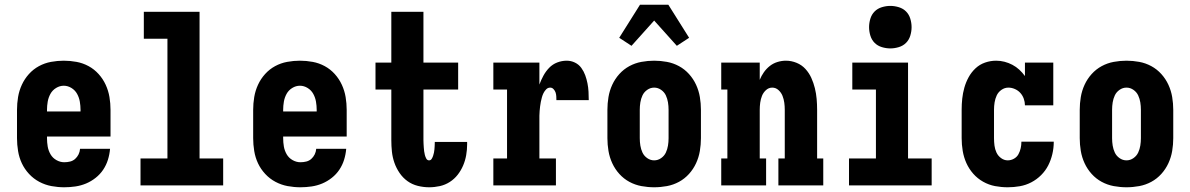

<svg xmlns="http://www.w3.org/2000/svg" viewBox="-20 -785 5040 813"><path d="M252 8Q225 8 198 3Q171 -2 146.5 -15Q122 -28 103 -48.5Q84 -69 72.5 -93.5Q61 -118 56.5 -145.5Q52 -173 52 -200V-320Q52 -347 56.5 -374Q61 -401 72.5 -426Q84 -451 102.5 -471.5Q121 -492 145 -505Q169 -518 196 -523Q223 -528 250 -528Q277 -528 304 -523Q331 -518 355 -505Q379 -492 397.5 -471.5Q416 -451 427.5 -426Q439 -401 443.5 -374Q448 -347 448 -320V-207H179V-200Q179 -182 182 -164.5Q185 -147 194 -131.5Q203 -116 219 -107Q235 -98 252 -98Q265 -98 277 -101Q289 -104 298 -112Q307 -120 312.5 -131Q318 -142 319 -155H446Q444 -131 437 -108.5Q430 -86 417 -66.5Q404 -47 385 -32Q366 -17 344.5 -8Q323 1 299.5 4.5Q276 8 252 8ZM321 -313V-320Q321 -337 318 -354.5Q315 -372 306.5 -387.5Q298 -403 282.5 -412.5Q267 -422 250 -422Q233 -422 217.5 -412.5Q202 -403 193.5 -387.5Q185 -372 182 -354.5Q179 -337 179 -320V-313Z M575 0V-114H689V-621H589V-735H825V-114H925V0Z M1252 8Q1225 8 1198 3Q1171 -2 1146.5 -15Q1122 -28 1103 -48.5Q1084 -69 1072.5 -93.5Q1061 -118 1056.5 -145.5Q1052 -173 1052 -200V-320Q1052 -347 1056.5 -374Q1061 -401 1072.5 -426Q1084 -451 1102.5 -471.5Q1121 -492 1145 -505Q1169 -518 1196 -523Q1223 -528 1250 -528Q1277 -528 1304 -523Q1331 -518 1355 -505Q1379 -492 1397.5 -471.5Q1416 -451 1427.5 -426Q1439 -401 1443.5 -374Q1448 -347 1448 -320V-207H1179V-200Q1179 -182 1182 -164.5Q1185 -147 1194 -131.5Q1203 -116 1219 -107Q1235 -98 1252 -98Q1265 -98 1277 -101Q1289 -104 1298 -112Q1307 -120 1312.5 -131Q1318 -142 1319 -155H1446Q1444 -131 1437 -108.5Q1430 -86 1417 -66.5Q1404 -47 1385 -32Q1366 -17 1344.5 -8Q1323 1 1299.5 4.5Q1276 8 1252 8ZM1321 -313V-320Q1321 -337 1318 -354.5Q1315 -372 1306.5 -387.5Q1298 -403 1282.5 -412.5Q1267 -422 1250 -422Q1233 -422 1217.5 -412.5Q1202 -403 1193.5 -387.5Q1185 -372 1182 -354.5Q1179 -337 1179 -320V-313Z M1797 8Q1773 8 1749 2Q1725 -4 1705.5 -18Q1686 -32 1672 -52.5Q1658 -73 1650 -96Q1642 -119 1639.5 -143Q1637 -167 1637 -191V-406H1570V-520H1637V-735H1773V-520H1920V-406H1773V-191Q1773 -183 1773.5 -175.5Q1774 -168 1774.5 -160Q1775 -152 1776 -144.5Q1777 -137 1779 -129Q1781 -121 1785 -113.5Q1789 -106 1797 -106Q1804 -106 1808 -112.5Q1812 -119 1814 -125.5Q1816 -132 1817.5 -138.5Q1819 -145 1819.5 -152Q1820 -159 1820.5 -166Q1821 -173 1821 -180V-184H1958V-173Q1958 -151 1954 -128Q1950 -105 1941 -84Q1932 -63 1918 -45Q1904 -27 1884.5 -14.5Q1865 -2 1842.5 3Q1820 8 1797 8Z M2069 0V-114H2127V-406H2069V-520H2264V-427Q2271 -446 2281 -464.5Q2291 -483 2305.5 -498Q2320 -513 2339.5 -520.5Q2359 -528 2380 -528Q2398 -528 2414.5 -520Q2431 -512 2441.5 -497.5Q2452 -483 2458 -466.5Q2464 -450 2467.5 -432.5Q2471 -415 2472 -397Q2473 -379 2473 -361H2336Q2336 -369 2335.5 -377.5Q2335 -386 2332.5 -393.5Q2330 -401 2324 -407.5Q2318 -414 2310 -414Q2300 -414 2293 -407Q2286 -400 2281.5 -391Q2277 -382 2274.5 -372.5Q2272 -363 2270 -353.5Q2268 -344 2267 -334.5Q2266 -325 2265 -315Q2264 -305 2264 -295Q2264 -285 2264 -276V-114H2334V0Z M2750 8Q2723 8 2696 3Q2669 -2 2645 -15Q2621 -28 2602.5 -48.5Q2584 -69 2572.5 -94Q2561 -119 2556.5 -146Q2552 -173 2552 -200V-320Q2552 -347 2556.5 -374Q2561 -401 2572.5 -426Q2584 -451 2602.5 -471.5Q2621 -492 2645 -505Q2669 -518 2696 -523Q2723 -528 2750 -528Q2777 -528 2804 -523Q2831 -518 2855 -505Q2879 -492 2897.5 -471.5Q2916 -451 2927.5 -426Q2939 -401 2943.5 -374Q2948 -347 2948 -320V-200Q2948 -173 2943.5 -146Q2939 -119 2927.5 -94Q2916 -69 2897.5 -48.5Q2879 -28 2855 -15Q2831 -2 2804 3Q2777 8 2750 8ZM2750 -106Q2766 -106 2779.5 -115.5Q2793 -125 2799.5 -139Q2806 -153 2808.5 -168.5Q2811 -184 2811 -200V-320Q2811 -336 2808.5 -351.5Q2806 -367 2799.5 -381Q2793 -395 2779.5 -404.5Q2766 -414 2750 -414Q2734 -414 2720.5 -404.5Q2707 -395 2700.5 -381Q2694 -367 2691.5 -351.5Q2689 -336 2689 -320V-200Q2689 -184 2691.5 -168.5Q2694 -153 2700.5 -139Q2707 -125 2720.5 -115.5Q2734 -106 2750 -106ZM2654 -591 2602 -625 2690 -765H2810L2898 -625L2846 -591L2750 -698Z M3034 0V-114H3060V-406H3034V-520H3197V-447Q3204 -464 3214.5 -479Q3225 -494 3239.5 -505.5Q3254 -517 3272 -522.5Q3290 -528 3308 -528Q3331 -528 3353 -519Q3375 -510 3390.5 -493Q3406 -476 3415.5 -455Q3425 -434 3430.5 -411.5Q3436 -389 3438 -366Q3440 -343 3440 -320V-114H3466V0H3276V-114H3303V-320Q3303 -335 3301 -350Q3299 -365 3293.5 -379Q3288 -393 3276.5 -403.5Q3265 -414 3250 -414Q3235 -414 3223.5 -403.5Q3212 -393 3206.5 -379Q3201 -365 3199 -350Q3197 -335 3197 -320V-114H3224V0Z M3575 0V-114H3689V-406H3589V-520H3825V-114H3925V0ZM3750 -580Q3732 -580 3714 -585.5Q3696 -591 3683.5 -603.5Q3671 -616 3665.5 -634Q3660 -652 3660 -670Q3660 -688 3665.5 -706Q3671 -724 3683.5 -736.5Q3696 -749 3714 -754.5Q3732 -760 3750 -760Q3768 -760 3786 -754.5Q3804 -749 3816.5 -736.5Q3829 -724 3834.5 -706Q3840 -688 3840 -670Q3840 -652 3834.5 -634Q3829 -616 3816.5 -603.5Q3804 -591 3786 -585.5Q3768 -580 3750 -580Z M4247 8Q4220 8 4193.5 3Q4167 -2 4143 -15.5Q4119 -29 4101 -49.5Q4083 -70 4072 -94.5Q4061 -119 4056.5 -146Q4052 -173 4052 -200V-320Q4052 -344 4054.5 -367.5Q4057 -391 4063.5 -414Q4070 -437 4081.5 -458Q4093 -479 4110.5 -495.5Q4128 -512 4151 -520Q4174 -528 4198 -528Q4216 -528 4233.5 -523.5Q4251 -519 4267 -510.5Q4283 -502 4296 -490Q4309 -478 4320 -463V-520H4440V-339H4320Q4320 -353 4315 -367Q4310 -381 4300.5 -391.5Q4291 -402 4277.5 -408Q4264 -414 4250 -414Q4234 -414 4220.5 -404.5Q4207 -395 4200.5 -381Q4194 -367 4191.5 -351.5Q4189 -336 4189 -320V-200Q4189 -184 4191 -168.5Q4193 -153 4199.5 -139Q4206 -125 4219 -115.5Q4232 -106 4247 -106Q4261 -106 4273.5 -113Q4286 -120 4292.5 -132Q4299 -144 4302 -157.5Q4305 -171 4305 -185H4442V-184Q4442 -158 4436 -132.5Q4430 -107 4418.5 -84.5Q4407 -62 4388.5 -43.5Q4370 -25 4347 -13Q4324 -1 4298.5 3.5Q4273 8 4247 8Z M4750 8Q4723 8 4696 3Q4669 -2 4645 -15Q4621 -28 4602.5 -48.5Q4584 -69 4572.5 -94Q4561 -119 4556.5 -146Q4552 -173 4552 -200V-320Q4552 -347 4556.5 -374Q4561 -401 4572.5 -426Q4584 -451 4602.5 -471.5Q4621 -492 4645 -505Q4669 -518 4696 -523Q4723 -528 4750 -528Q4777 -528 4804 -523Q4831 -518 4855 -505Q4879 -492 4897.5 -471.5Q4916 -451 4927.5 -426Q4939 -401 4943.5 -374Q4948 -347 4948 -320V-200Q4948 -173 4943.5 -146Q4939 -119 4927.5 -94Q4916 -69 4897.5 -48.5Q4879 -28 4855 -15Q4831 -2 4804 3Q4777 8 4750 8ZM4750 -106Q4766 -106 4779.5 -115.5Q4793 -125 4799.5 -139Q4806 -153 4808.5 -168.5Q4811 -184 4811 -200V-320Q4811 -336 4808.5 -351.5Q4806 -367 4799.5 -381Q4793 -395 4779.5 -404.5Q4766 -414 4750 -414Q4734 -414 4720.5 -404.5Q4707 -395 4700.5 -381Q4694 -367 4691.5 -351.5Q4689 -336 4689 -320V-200Q4689 -184 4691.5 -168.5Q4694 -153 4700.5 -139Q4707 -125 4720.5 -115.5Q4734 -106 4750 -106Z"/></svg>

Font: Iosevka Curly Slab Heavy
Style: Regular
Weight: 900
Monospace: yes
Designer: Belleve Invis
Foundry: Belleve Invis
Version: Version 22.1.2; ttfautohint (v1.8.4)